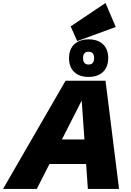

<svg xmlns="http://www.w3.org/2000/svg" viewBox="-76 -1228 850 1248"><path d="M-56.2 0 350.1 -703.1H609.9L697.8 0H495.1L455.1 -574.7L163.1 0ZM185.5 -162.1 219.2 -321.3H580.6L546.9 -162.1ZM500 -728Q439.9 -728 406.2 -760.3Q372.6 -792.5 372.6 -850.1Q372.6 -888.7 387.7 -915.8Q402.8 -942.9 431.4 -957.5Q460 -972.2 500 -972.2Q560.1 -972.2 593.8 -940.2Q627.4 -908.2 627.4 -850.6Q627.4 -812 612.3 -784.7Q597.2 -757.3 568.6 -742.7Q540 -728 500 -728ZM499.5 -808.6Q511.7 -808.6 519.8 -813.2Q527.8 -817.9 531.7 -827.1Q535.6 -836.4 535.6 -850.1Q535.6 -871.1 526.9 -881.3Q518.1 -891.6 499.5 -891.6Q481.9 -891.6 472.9 -881.3Q463.9 -871.1 463.9 -850.1Q463.9 -829.6 472.9 -819.1Q481.9 -808.6 499.5 -808.6ZM425.8 -960.9 383.3 -1056.6 609.9 -1208.5 676.3 -1052.7Z"/></svg>

Font: Schibsted Grotesk Black
Style: Italic
Weight: 900
Italic angle: -12°
Designer: Bakken & Baeck AS, Henrik Kongsvoll
Foundry: Schibsted ASA
Version: Version 1.100;gftools[0.9.25]